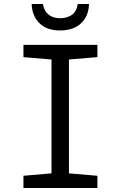

<svg xmlns="http://www.w3.org/2000/svg" viewBox="-20 -938 603 958"><path d="M97 0V-61L237 -73V-641L97 -653V-714H466V-653L324 -641V-73L466 -61V0ZM279 -786Q214 -786 177 -822Q140 -858 138 -918H194Q199 -891 212 -875.5Q225 -860 243 -853.5Q261 -847 281 -847Q311 -847 336 -862Q361 -877 368 -918H424Q423 -859 385 -822.5Q347 -786 279 -786Z"/></svg>

Font: Noto Sans Mono SemiCondensed
Style: Regular
Weight: 400
Width: 4
Designer: Monotype Design Team
Foundry: Monotype Imaging Inc.
Version: Version 2.010